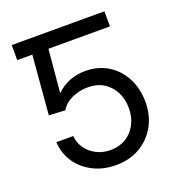

<svg xmlns="http://www.w3.org/2000/svg" viewBox="-133 -836 879 953"><g transform="rotate(-20 306.5 -359.5)"><path d="M172.9 -727.5V-647.9H34.7V-727.5ZM318.8 9.8Q251.5 9.8 198 -17.6Q144.5 -44.9 112.8 -92Q81.1 -139.2 78.1 -198.7H167Q170.4 -161.6 190.9 -132.6Q211.4 -103.5 244.6 -86.7Q277.8 -69.8 318.8 -69.8Q364.7 -69.8 399.7 -91.1Q434.6 -112.3 454.3 -149.7Q474.1 -187 474.1 -234.9Q474.1 -283.2 454.6 -320.8Q435.1 -358.4 400.1 -379.9Q365.2 -401.4 319.8 -401.4Q271.5 -401.4 232.2 -383.3Q192.9 -365.2 173.8 -332L88.4 -336.9L121.1 -727.5H524.4V-647.9H199.7L179.2 -422.4H181.2Q210.4 -451.2 249.3 -466.6Q288.1 -481.9 333.5 -481.9Q383.3 -481.9 425.3 -463.9Q467.3 -445.8 497.8 -412.6Q528.3 -379.4 545.2 -334.5Q562 -289.6 562 -236.3Q562 -164.6 531 -109.1Q500 -53.7 445.3 -22Q390.6 9.8 318.8 9.8Z"/></g></svg>

Font: Inter 24pt
Style: Regular
Weight: 400
Designer: Rasmus Andersson
Foundry: rsms
Version: Version 4.001;git-66647c0bb